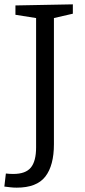

<svg xmlns="http://www.w3.org/2000/svg" viewBox="-41 -718 392 883"><path d="M30 -693 294 -698V-655L207 -635V-55Q207 43 167.5 94Q128 145 36 145Q22 145 8 143.5Q-6 142 -21 140L-14 80Q-5 81 3 81.5Q11 82 20 82Q77 82 101 52.5Q125 23 125 -40V-635L30 -650Z"/></svg>

Font: Bitter
Style: Regular
Weight: 400
Designer: Sol Matas, and Bitter project Authors
Foundry: Sol Matas
Version: Version 2.001